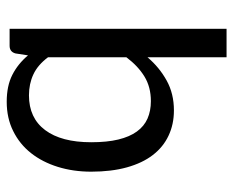

<svg xmlns="http://www.w3.org/2000/svg" viewBox="-84 -472 727 600"><g transform="rotate(-90 280.0 -172.5)"><path d="M400.5 -386.5V-141.5C382.2 -117.2 362.1 -98.3 340.2 -85C318.4 -71.7 292.8 -65 263.5 -65C243.2 -65 225 -68.5 209 -75.5C193 -82.5 179.5 -93.6 168.5 -108.8C157.5 -123.9 149.2 -143.2 143.5 -166.8C137.8 -190.2 135 -218.5 135 -251.5C135 -313.8 147.7 -361.8 173 -395.5C198.3 -429.2 234.5 -446 281.5 -446C305.5 -446 327.3 -441.4 347 -432.2C366.7 -423.1 384.5 -407.8 400.5 -386.5ZM489.5 -506.5H436.5C423.8 -506.5 415.8 -500.3 412.5 -488L406.5 -449C388.8 -470 368.5 -486.3 345.5 -498C322.5 -509.7 294.5 -515.5 261.5 -515.5C227.5 -515.5 196.9 -508.8 169.8 -495.2C142.6 -481.8 119.7 -463.2 101 -439.5C82.3 -415.8 68 -387.9 58 -355.8C48 -323.6 43 -288.8 43 -251.5C43 -209.5 47.5 -172.3 56.5 -140C65.5 -107.7 78.3 -80.7 95 -59C111.7 -37.3 131.8 -20.9 155.5 -9.8C179.2 1.4 205.5 7 234.5 7C269.5 7 300.7 -0.6 328 -15.8C355.3 -30.9 379.5 -50.8 400.5 -75.5V171.5H489.5Z"/></g></svg>

Font: LatoLatin
Style: Regular
Weight: 400
Designer: Lukasz Dziedzic with Adam Twardoch and Botio Nikoltchev
Foundry: tyPoland Lukasz Dziedzic
Version: Version 2.015; 2015-08-06; http://www.latofonts.com/